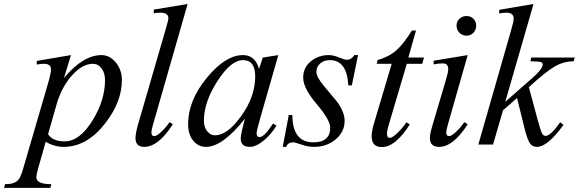

<svg xmlns="http://www.w3.org/2000/svg" viewBox="-130 -715 2864 950"><path d="M473.1 -319.3Q473.1 -210.9 390.6 -105Q300.3 11.7 184.6 11.7Q138.2 11.7 96.2 -13.7L57.6 122.1Q49.8 150.9 49.8 162.1Q49.8 196.3 124 196.3L119.1 214.4H-109.9L-105 196.3Q-60.1 196.3 -41.5 177.2Q-27.8 163.6 -15.6 120.1L105 -293.5Q122.6 -353.5 122.6 -371.6Q122.6 -399.4 86.4 -399.4Q71.8 -399.4 51.8 -395.5V-413.6L221.2 -442.4L186.5 -329.1Q281.2 -442.4 372.1 -442.4Q412.1 -442.4 442.4 -406.7Q473.1 -369.6 473.1 -319.3ZM389.6 -318.4Q389.6 -354.5 372.3 -377Q355 -399.4 330.1 -399.4Q277.8 -399.4 226.1 -341.8Q174.3 -284.2 148.9 -195.3L107.9 -50.8Q130.4 -15.6 189.5 -15.6Q265.1 -15.6 329.1 -121.1Q389.6 -220.2 389.6 -318.4Z M798.3 -695.3 627 -98.1Q619.1 -71.3 619.1 -58.6Q619.1 -41.5 633.8 -41.5Q645.5 -41.5 668.7 -63.2Q691.9 -85 709 -110.8L725.1 -100.1Q653.8 11.7 583.5 11.7Q540.5 11.7 540.5 -31.7Q540.5 -55.2 552.7 -98.1L690.4 -572.3Q703.1 -615.7 703.1 -624.5Q703.1 -652.3 663.6 -652.3Q648.4 -652.3 630.9 -649.4V-667.5Z M1247.1 -442.4 1159.7 -137.7Q1139.6 -67.4 1139.6 -56.6Q1139.6 -36.6 1154.8 -36.6Q1177.2 -36.6 1221.2 -104L1237.8 -93.3Q1211.9 -50.3 1175.8 -20.5Q1137.2 11.7 1106 11.7Q1061 11.7 1061 -29.8Q1061 -49.8 1082 -127.9Q971.2 11.7 889.6 11.7Q850.6 11.7 825.7 -19.3Q800.8 -50.3 800.8 -101.1Q800.8 -218.8 895 -332Q986.3 -442.4 1072.3 -442.4Q1132.3 -442.4 1151.9 -374L1170.4 -430.2ZM1132.8 -336.9Q1132.8 -417.5 1072.3 -417.5Q1012.7 -417.5 945.8 -313.7Q878.9 -210 878.9 -118.2Q878.9 -84 897 -63.5Q912.6 -45.4 933.6 -45.4Q994.1 -45.4 1061.5 -138.2Q1132.8 -235.8 1132.8 -336.9Z M1641.6 -442.4 1610.8 -292.5H1593.3Q1586.9 -417.5 1502 -417.5Q1473.1 -417.5 1454.3 -401.1Q1435.5 -384.8 1435.5 -359.9Q1435.5 -334.5 1471.7 -291Q1505.4 -250.5 1539.1 -210Q1575.2 -159.2 1575.2 -117.2Q1575.2 -62.5 1530.8 -25.4Q1486.3 11.7 1423.8 11.7Q1393.6 11.7 1361.6 0.5Q1329.6 -10.7 1321.3 -10.7Q1293 -10.7 1286.6 11.7H1269L1298.8 -146H1316.4Q1317.4 -10.7 1420.4 -10.7Q1503.9 -10.7 1503.9 -83.5Q1503.9 -121.1 1437 -200Q1370.1 -278.8 1370.1 -330.1Q1370.1 -384.3 1413.6 -416Q1449.7 -442.4 1496.1 -442.4Q1519.5 -442.4 1547.1 -430.9Q1574.7 -419.4 1586.4 -419.4Q1608.9 -419.4 1623 -442.4Z M1967.8 -430.2 1959 -399.4H1882.8L1793.5 -97.2Q1784.7 -67.9 1784.7 -52.7Q1784.7 -32.7 1799.3 -32.7Q1811 -32.7 1837.4 -58.1Q1863.8 -83.5 1880.9 -109.9L1897.5 -99.1Q1826.2 12.7 1759.8 12.7Q1709 12.7 1709 -40.5Q1709 -64.5 1718.3 -97.2L1808.1 -399.4H1733.9L1738.8 -418.5Q1795.4 -433.6 1834 -468.8Q1866.7 -498 1908.2 -564H1928.2L1890.6 -430.2Z M2226.1 -587.9Q2226.1 -567.4 2212.4 -553Q2198.7 -538.6 2178.2 -538.6Q2157.7 -538.6 2143.3 -553Q2128.9 -567.4 2128.9 -587.9Q2128.9 -608.4 2143.3 -622.1Q2157.7 -635.7 2178.2 -635.7Q2198.7 -635.7 2212.4 -622.1Q2226.1 -608.4 2226.1 -587.9ZM2184.1 -100.1Q2112.8 11.7 2042.5 11.7Q1997.1 11.7 1997.1 -32.7Q1997.1 -52.7 2010.7 -98.1L2076.2 -319.3Q2087.9 -358.4 2087.9 -374Q2087.9 -401.4 2059.6 -401.4Q2044.9 -401.4 2015.6 -396.5V-414.6L2184.1 -442.4L2085.9 -98.1Q2078.1 -71.3 2078.1 -58.6Q2078.1 -41.5 2092.3 -41.5Q2104 -41.5 2127.2 -63.2Q2150.4 -85 2167.5 -110.8Z M2713.9 -430.2 2708 -411.6Q2659.2 -411.6 2615 -386.2Q2570.8 -360.8 2486.8 -283.7L2529.8 -124Q2544.4 -71.3 2550.3 -58.1Q2557.6 -42.5 2569.3 -42.5Q2594.2 -42.5 2641.6 -109.9L2658.2 -97.2Q2579.1 11.7 2527.3 11.7Q2505.9 11.7 2494.1 -2.9Q2480.5 -21 2467.3 -72.3L2428.2 -230L2358.9 -169.4L2309.6 0H2236.8L2400.9 -572.3Q2411.6 -608.9 2411.6 -623.5Q2411.6 -652.3 2375 -652.3Q2360.4 -652.3 2340.3 -648.4V-666.5L2509.8 -695.3L2370.1 -211.4L2502 -327.1Q2555.2 -373.5 2555.2 -395.5Q2555.2 -404.8 2545.4 -408.2Q2533.7 -411.6 2494.6 -411.6L2498 -430.2Z"/></svg>

Font: Dai Banna SIL Book
Style: Oblique
Weight: 400
Italic angle: -11°
Designer: Victor Gaultney
Foundry: SIL International
Version: Version 2.000